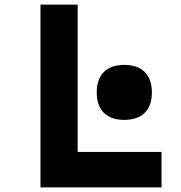

<svg xmlns="http://www.w3.org/2000/svg" viewBox="-20 -820 790 840"><path d="M157.1 -800H319.8V-155.3H686.6V0H157.1ZM403.2 -415.8Q403.2 -473.9 434.4 -505Q465.7 -536.1 523.9 -536.1Q582 -536.1 613.3 -505Q644.5 -473.9 644.5 -415.8Q644.5 -357.6 613.3 -326.6Q582 -295.5 523.9 -295.5Q465.7 -295.5 434.4 -326.6Q403.2 -357.6 403.2 -415.8Z"/></svg>

Font: Martian Mono sWd Rg
Style: Regular
Weight: 400
Width: 6
Monospace: yes
Designer: Roman Shamin
Foundry: Evil Martians
Version: Version 1.000